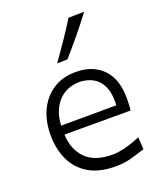

<svg xmlns="http://www.w3.org/2000/svg" viewBox="-150 -907 849 1012"><g transform="rotate(-20 274.5 -400.5)"><path d="M323.2 11.2Q231.9 11.2 172.6 -23.9Q113.3 -59.1 84.5 -120.8Q55.7 -182.6 55.7 -261.7Q55.7 -339.4 84.5 -399.7Q113.3 -460 166.3 -494.4Q219.2 -528.8 292.5 -528.8Q388.7 -528.8 444.3 -471.7Q500 -414.6 500 -308.1Q500 -288.1 499.3 -271.2Q498.5 -254.4 496.1 -238.8H125.5Q129.4 -152.8 179.4 -102.8Q229.5 -52.7 329.6 -52.7Q361.3 -52.7 403.3 -63.7Q445.3 -74.7 486.3 -92.8L490.2 -23.9Q460 -14.2 416.5 -1.5Q373 11.2 323.2 11.2ZM435.1 -290.5Q440.4 -377.9 403.6 -424.1Q366.7 -470.2 293.5 -472.7Q217.3 -470.7 173.3 -420.7Q129.4 -370.6 125 -289.1ZM217.8 -604.5Q254.4 -656.2 289.3 -707.3Q324.2 -758.3 356 -810.1L444.3 -812Q405.3 -759.3 362.8 -708Q320.3 -656.7 275.9 -606Z"/></g></svg>

Font: Pinar-DS1-FD Regular
Style: Regular
Weight: 400
Designer: Amin Abedi
Version: Version 3.000